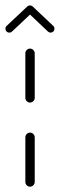

<svg xmlns="http://www.w3.org/2000/svg" viewBox="-60 -701 224 721"><path d="M52.6 0Q45.6 0 40.4 -5.2Q35.2 -10.4 35.2 -17.8V-185.2Q35.2 -192.6 40.4 -197.8Q45.6 -203 52.6 -203Q60 -203 65.2 -197.8Q70.4 -192.6 70.4 -185.2V-17.8Q70.4 -10.7 65.2 -5.4Q60 0 52.6 0ZM52.6 -315.9Q45.6 -315.9 40.4 -321.1Q35.2 -326.3 35.2 -333.3V-501.1Q35.2 -508.1 40.4 -513.3Q45.6 -518.5 52.6 -518.5Q59.6 -518.5 65 -513.3Q70.4 -508.1 70.4 -501.1V-333.3Q70.4 -326.3 65.2 -321.1Q60 -315.9 52.6 -315.9ZM52.2 -680.7Q58.5 -680.7 62.8 -676.7Q67 -672.6 67 -666.3Q67 -660 62.6 -655.6L-14.8 -582.6Q-18.9 -578.5 -24.8 -578.5Q-31.1 -578.5 -35.4 -582.8Q-39.6 -587 -39.6 -593.3Q-39.6 -599.3 -35.2 -603.7L42.6 -676.7Q46.7 -680.7 52.2 -680.7ZM63.3 -676.3 140 -603.7Q144.4 -600 144.4 -593.3Q144.4 -587 140.2 -582.8Q135.9 -578.5 129.6 -578.5Q124.1 -578.5 120 -582.6L43.3 -655.2Z"/></svg>

Font: 26F Galaxy Hebrew Light
Style: Regular
Weight: 300
Designer: C₂₉H₂₅N₃O₅
Version: Version 1.000